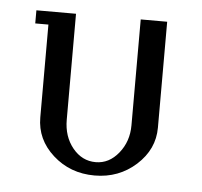

<svg xmlns="http://www.w3.org/2000/svg" viewBox="-38 -423 487 462"><g transform="rotate(5 206.0 -192.0)"><path d="M32.2 -352.1V-383.8H127.9V-127.9Q127.9 -87.4 150.4 -59.8Q172.9 -32.2 206.1 -32.2Q238.3 -32.2 261.2 -60.5Q284.2 -88.9 284.2 -127.9V-383.8H348.1V-127.9Q348.1 -75.7 306.4 -37.8Q264.6 0 206.1 0Q147 0 105.5 -37.4Q64 -74.7 64 -127.9V-352.1Z"/></g></svg>

Font: Gawaa
Style: Regular
Weight: 400
Designer: T. Christopher White
Version: Version 1.0